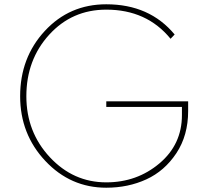

<svg xmlns="http://www.w3.org/2000/svg" viewBox="-20 -860 966 896"><path d="M74 -411Q74 -591 189 -715.5Q304 -840 476 -840Q678 -840 795 -699L776 -679Q665 -815 476 -815Q316 -815 209.5 -698Q103 -581 103 -411Q103 -244 212.5 -126.5Q322 -9 476 -9Q619 -9 724 -97.5Q829 -186 829 -323V-361H476V-387H858V-342Q858 -228 803 -145Q748 -62 663 -23Q578 16 476 16Q309 16 191.5 -109Q74 -234 74 -411Z"/></svg>

Font: Spartan MB
Style: Regular
Weight: 250
Designer: Matt Bailey
Foundry: Matt Bailey
Version: Version 1.000